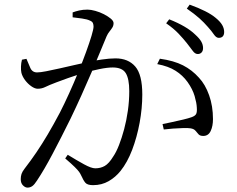

<svg xmlns="http://www.w3.org/2000/svg" viewBox="-20 -798 1040 844"><path d="M801.9 -607.7Q786.6 -627.1 765 -650Q743.4 -672.8 710.4 -695.6L723.9 -713.1Q762.4 -697.8 790.8 -681.1Q819.2 -664.5 837.9 -646.2Q856.8 -629.2 864.7 -615.3Q872.6 -601.5 872.6 -586.7Q872.6 -574.4 866.1 -567.4Q859.6 -560.5 849.3 -560.5Q837.1 -560.5 827 -574.8Q816.9 -589.1 801.9 -607.7ZM893.8 -679.6Q877.1 -699 856.2 -717.8Q835.3 -736.5 801.2 -760.2L813.7 -777.6Q852.4 -763.7 881.3 -749.1Q910.2 -734.6 928.3 -719.3Q948 -703.2 956.7 -688.1Q965.4 -673 965.4 -657.3Q965.4 -644.9 959.4 -638.2Q953.3 -631.6 941.6 -631.6Q930.4 -631.6 920.3 -646.5Q910.2 -661.4 893.8 -679.6ZM277.8 -117.6Q317.9 -92.9 349.8 -75.5Q381.6 -58.1 398.7 -58.1Q422.1 -58.1 440.5 -68.6Q459 -79.2 477.9 -110.2Q491 -129.2 503.2 -160.4Q515.4 -191.6 525.7 -230Q536 -268.5 542.1 -311.5Q548.2 -354.5 548.2 -397.4Q548.2 -451.7 532.7 -476.6Q517.2 -501.4 475.7 -501.4Q451.6 -501.4 417.2 -494.3Q382.8 -487.3 346.3 -476.5Q309.8 -465.6 278.3 -454.5Q246.7 -443.3 227.6 -435.9Q194.8 -423.5 179.3 -415.7Q163.7 -407.9 145.7 -407.9Q133.1 -407.9 117.5 -418.9Q102 -429.8 90 -445.9Q78.1 -462.1 74.1 -477.9Q71.6 -489.5 72.2 -505.7Q72.8 -521.9 76.6 -535.6L96.3 -539.4Q104.6 -518.9 113.3 -499.3Q121.9 -479.7 143.1 -479.7Q156.9 -479.7 183.1 -484.8Q209.3 -490 241.7 -497.2Q274.1 -504.4 307.6 -512.2Q341 -520 369.9 -526Q391.2 -531 426.5 -536.2Q461.8 -541.4 487.6 -541.4Q543.3 -541.4 574.4 -505.8Q605.5 -470.2 605.5 -382.3Q605.5 -322.1 593.8 -258.5Q582.1 -195 561 -139.4Q539.8 -83.9 509.9 -46.6Q488 -19.2 457.6 -1.6Q427.1 15.9 389.1 15.9Q364.4 15.9 355.4 5.5Q346.4 -5 336.6 -27.1Q333.1 -34.9 327.5 -42.8Q321.9 -50.6 308.1 -64.2Q294.4 -77.8 266.6 -101.6ZM299.3 -721.9V-743.4Q311.5 -748.1 327.9 -751.9Q344.2 -755.7 364.6 -755.7Q379.4 -755.7 399 -750.2Q418.6 -744.8 436.8 -735.5Q454.9 -726.1 467.1 -716Q479.2 -705.8 479.2 -696.4Q479.2 -685.3 473.8 -676.8Q468.4 -668.2 461.2 -659.4Q454 -650.7 448.4 -638Q437.8 -612.8 420.9 -571.8Q404 -530.7 382.6 -480.5Q361.1 -430.4 337.4 -377.8Q313.6 -325.2 290.1 -276.4Q269.6 -234.8 249.7 -195.9Q229.8 -156.9 211.3 -121.9Q192.8 -86.9 175.6 -57.4Q158.3 -27.8 142.4 -4Q131.3 13.4 121.9 20.1Q112.5 26.7 100.9 26.7Q90.8 26.7 81 16.9Q71.2 7.1 71.2 -10.4Q71.2 -23.1 74.6 -33.3Q78 -43.5 87.7 -56.1Q115.4 -92 140 -128.2Q164.5 -164.3 189.8 -207Q215.1 -249.8 243.4 -303.3Q263.1 -341.8 283.9 -387.7Q304.8 -433.6 324 -480.8Q343.3 -528 358.3 -569.3Q373.3 -610.6 382.3 -640.5Q391.2 -670.5 391.2 -680.9Q391.2 -689.5 388.5 -696.3Q385.8 -703.2 375.4 -707.4Q364 -713.2 340.7 -716.6Q317.3 -720.1 299.3 -721.9ZM671.2 -516.2 682.8 -539.9Q744 -531.4 784.3 -510.9Q824.5 -490.3 854.5 -456.5Q882.4 -426.9 899.3 -379.3Q916.2 -331.8 916.2 -274.4Q916.2 -243.7 906.1 -222.1Q896 -200.6 873.8 -200.4Q859.5 -200.4 853 -207.4Q846.4 -214.4 839.7 -222.9Q833 -231.3 818.1 -233.8Q807.9 -235.6 786 -235.1Q764 -234.6 740.6 -232.8Q717.1 -230.9 699.9 -228.8L694.5 -252.5Q712.8 -256.3 737.7 -261.6Q762.5 -266.9 785.7 -272.5Q808.8 -278 822 -282.8Q838.2 -288.5 842.4 -297.4Q846.7 -306.3 845.1 -325.7Q844.3 -345.6 835.5 -375.9Q826.6 -406.2 804.4 -437.5Q783.1 -467.1 751.8 -486.9Q720.6 -506.8 671.2 -516.2Z"/></svg>

Font: Noto Serif TC
Style: Regular
Weight: 200
Designer: Ryoko NISHIZUKA 西塚涼子 (kana & ideographs); Frank Grießhammer (Latin, Greek & Cyrillic); Wenlong ZHANG 张文龙 (bopomofo); San
Foundry: Adobe
Version: Version 2.001;hotconv 1.1.0;makeotfexe 2.6.0